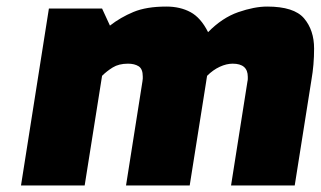

<svg xmlns="http://www.w3.org/2000/svg" viewBox="-20 -565 977 585"><path d="M44 0 129 -539H291L315 -487Q347 -512 386.5 -528.5Q426 -545 487 -545Q529 -545 560.5 -528Q592 -511 614 -467Q657 -511 706 -528Q755 -545 794 -545Q876 -545 906.5 -509Q937 -473 937 -417Q937 -392 935 -368.5Q933 -345 929 -322L878 0H684L734 -317Q735 -321 735 -324.5Q735 -328 735 -331Q735 -371 689 -371Q670 -371 649.5 -361.5Q629 -352 611 -334Q610 -330 609.5 -325Q609 -320 608 -315L558 0H364L414 -317Q415 -322 415 -325.5Q415 -329 415 -332Q415 -355 402.5 -363Q390 -371 370 -371Q342 -371 323.5 -359.5Q305 -348 291 -334L238 0Z"/></svg>

Font: Exo Thin Black
Style: Italic
Weight: 900
Italic angle: -9°
Version: Version 2.000